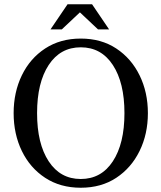

<svg xmlns="http://www.w3.org/2000/svg" viewBox="-20 -861 757 901"><path d="M359 20Q263 20 192 -26.5Q121 -73 82.5 -152.5Q44 -232 44 -330Q44 -428 82.5 -507.5Q121 -587 192 -633.5Q263 -680 359 -680Q455 -680 525.5 -633.5Q596 -587 635 -507.5Q674 -428 674 -330Q674 -232 635 -152.5Q596 -73 525.5 -26.5Q455 20 359 20ZM359 -21Q455 -21 509.5 -104Q564 -187 564 -330Q564 -473 509.5 -556Q455 -639 359 -639Q263 -639 208.5 -556Q154 -473 154 -330Q154 -187 208.5 -104Q263 -21 359 -21ZM217 -723 297 -841H412L492 -723H440L355 -803L270 -723Z"/></svg>

Font: El Messiri Medium
Style: Regular
Weight: 500
Designer: Mohamed Gaber
Foundry: Kief Type Foundry
Version: Version 2.020; ttfautohint (v1.8.3)